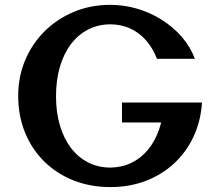

<svg xmlns="http://www.w3.org/2000/svg" viewBox="-20 -750 901 788"><path d="M433.3 17.8Q350.2 17.8 280.9 -9.9Q211.6 -37.6 160.9 -87.9Q110.2 -138.3 82.4 -206.7Q54.7 -275.2 54.7 -356.7Q54.7 -435.4 83.4 -503.3Q112.1 -571.2 163.5 -622.1Q214.9 -672.9 283.6 -701.5Q352.3 -730.1 432.3 -730.1Q489.3 -730.1 543.5 -714.1Q597.7 -698.1 644.4 -668.5Q691.2 -639 726.2 -598.6Q761.2 -558.1 779.9 -508.8H624.3Q606.1 -554.7 578 -585.9Q549.9 -617.2 513.4 -633.6Q476.9 -649.9 432.6 -650.2Q382.6 -649.9 341.6 -628.8Q300.6 -607.7 271 -568.6Q241.5 -529.5 225.7 -475.4Q209.9 -421.4 209.9 -355.1Q209.9 -289.3 225.7 -235.7Q241.5 -182 270.9 -143.3Q300.3 -104.6 341.2 -83.6Q382.1 -62.6 432.3 -62.2Q479.7 -62.6 519 -81.5Q558.3 -100.4 587.2 -135.4Q616.2 -170.3 633.2 -219.4Q650.2 -268.5 653.2 -329.3H808.9Q804.2 -253 774.4 -189.3Q744.6 -125.6 694.4 -79.2Q644.3 -32.8 577.8 -7.5Q511.4 17.8 433.3 17.8ZM480.6 -247.3V-329.1H744.8V-247.3Z"/></svg>

Font: Russolo 10pt ExtraLight
Style: Regular
Weight: 200
Designer: Micah Stupak-Hahn
Version: Version 1.000